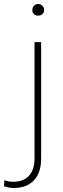

<svg xmlns="http://www.w3.org/2000/svg" viewBox="-93 -728 313 957"><path d="M97 -708Q110 -708 118.5 -699Q127 -690 127 -678Q127 -666 118.5 -658Q110 -650 97 -650Q84 -650 76 -658Q68 -666 68 -678Q68 -690 76.5 -699Q85 -708 97 -708ZM-25 209Q-49 209 -73 200L-71 170Q-51 178 -27 178Q24 178 51.5 148Q79 118 79 62V-518H112V62Q112 133 76 171Q40 209 -25 209Z"/></svg>

Font: Freesentation 1 Thin
Style: Regular
Weight: 250
Designer: glyphs from Roboto by Christian Robertson / Hangul glyphs from Noto Sans CJK(Source Han Sans) by Jang Soo-young and Kang
Foundry: PT&
Version: Version 2.001